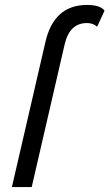

<svg xmlns="http://www.w3.org/2000/svg" viewBox="-20 -755 442 775"><path d="M28 0 163 -584Q197 -735 331 -735Q385 -735 402 -712L372 -647Q356 -662 331 -662Q261 -662 241 -576L108 0Z"/></svg>

Font: Elaine Sans
Style: Italic
Weight: 400
Italic angle: -13°
Designer: Wei Huang
Foundry: Wei Huang
Version: Version 2.001;December 24, 2019;FontCreator 12.0.0.2547 64-b